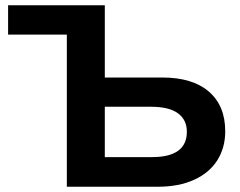

<svg xmlns="http://www.w3.org/2000/svg" viewBox="-20 -708 910 728"><path d="M595.2 -414.1Q710 -414.1 772 -360.6Q834 -307.1 834 -210.4Q834 -147.9 804 -100.3Q773.9 -52.7 716.1 -26.4Q658.2 0 579.6 0H233.4V-576.7H10.7V-688H377.4V-414.1ZM688.5 -208.5Q688.5 -253.9 654.5 -278.6Q620.6 -303.2 553.2 -303.2H377.4V-112.3H556.2Q688.5 -112.3 688.5 -208.5Z"/></svg>

Font: Liberation Sans
Style: Bold
Weight: 700
Designer: Steve Matteson
Foundry: Ascender Corporation
Version: Version 2.1.5